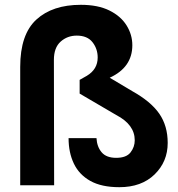

<svg xmlns="http://www.w3.org/2000/svg" viewBox="-20 -770 739 798"><path d="M476 8Q402 8 355.5 -18Q309 -44 287 -90Q265 -136 265 -196H381Q383 -160 402.5 -137Q422 -114 463 -114Q505 -114 522.5 -136.5Q540 -159 540 -187Q540 -252 463 -292L311 -381V-438L341 -455Q386 -482 386 -531Q386 -567 364.5 -594.5Q343 -622 299 -622Q260 -622 232 -597Q204 -572 204 -521L205 0H64V-492Q64 -627 131 -688.5Q198 -750 316 -750Q387 -750 434.5 -726.5Q482 -703 506 -664.5Q530 -626 530 -582Q530 -490 436 -447L530 -391Q607 -348 642 -297.5Q677 -247 677 -176Q677 -98 622.5 -45Q568 8 476 8Z"/></svg>

Font: Ulagadi Sans SemiBold
Style: Regular
Weight: 600
Designer: Ninad Kale (Devanagari), Jonny Pinhorn (Latin)
Foundry: Indian Type Foundry
Version: Version 3.01;March 29, 2020;FontCreator 12.0.0.2522 64-bit; 